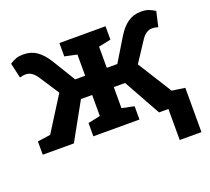

<svg xmlns="http://www.w3.org/2000/svg" viewBox="-121 -691 1120 1022"><g transform="rotate(-20 439.0 -180.5)"><path d="M19.5 0V-75.2L92.8 -85.9L215.3 -280.3L142.6 -391.6Q129.9 -411.1 114.3 -422.1Q98.6 -433.1 79.6 -433.1Q70.8 -433.1 66.7 -432.4Q62.5 -431.6 46.4 -427.7L26.9 -512.7Q45.4 -524.9 62.5 -531Q79.6 -537.1 105.5 -537.1Q148.4 -537.1 180.4 -514.4Q212.4 -491.7 239.3 -448.2L318.8 -317.9H375.5V-438L306.2 -452.6V-528.3H567.4V-452.6L498 -438V-317.9H557.6L636.7 -448.2Q663.1 -491.7 695.1 -514.4Q727.1 -537.1 770.5 -537.1Q795.9 -537.1 813.2 -530.8Q830.6 -524.4 849.1 -512.7L829.6 -427.7Q813.5 -431.6 809.3 -432.4Q805.2 -433.1 796.4 -433.1Q776.9 -433.1 761.5 -422.1Q746.1 -411.1 733.9 -391.6L659.7 -278.8L780.8 -85.9L854.5 -75.2V0H678.2L562 -209H498V-89.8L567.4 -75.2V0H306.2V-75.2L375.5 -89.8V-209H312L195.8 0ZM731.4 175.8V-67.9H854.5V175.8Z"/></g></svg>

Font: Roboto Slab Medium
Style: Regular
Weight: 500
Designer: Google
Version: Version 2.001; ttfautohint (v1.8.3)